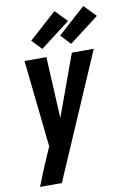

<svg xmlns="http://www.w3.org/2000/svg" viewBox="-105 -837 745 1114"><g transform="rotate(-10 267.5 -280.0)"><path d="M167 215H38Q54 173 71.5 131Q89 89 107 47L131 -7L76 -520H205L223 -158L355 -520H484L175 195ZM360 -571 305 -629 467 -775 535 -705ZM190 -571 135 -629 297 -775 365 -705Z"/></g></svg>

Font: Iosevka Extrabold Oblique
Style: Regular
Weight: 800
Italic angle: -9°
Monospace: yes
Designer: Belleve Invis
Foundry: Belleve Invis
Version: Version 32.5.0; ttfautohint (v1.8.4)